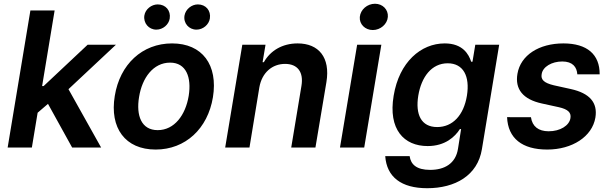

<svg xmlns="http://www.w3.org/2000/svg" viewBox="-20 -783 3239 1019"><path d="M20.6 0H149.1L179.7 -184.7L234.7 -231.9L362.9 0H516.7L343.4 -309.7L595.2 -545.5H445L211.6 -326.3H203.5L269.9 -727.3H141.3Z M806.1 10.7C964.1 10.7 1082.7 -100.1 1110.1 -267C1137.8 -438.2 1054 -552.6 893.1 -552.6C734.7 -552.6 616.1 -441.4 589.1 -273.8C561.1 -103.7 644.5 10.7 806.1 10.7ZM718 -267.8C734 -369.3 793 -450.6 882.8 -450.6C968.4 -450.6 997.2 -372.5 981.5 -274.5C964.8 -172.6 905.9 -92.3 816.8 -92.3C730.5 -92.3 701.7 -169.4 718 -267.8ZM746.1 -700.6C740.1 -660.5 769.5 -625.7 809.7 -625.7C845.2 -625.7 875.7 -652.7 880.7 -684.7C887.4 -726.6 859.4 -759.6 817.1 -759.6C784.1 -759.6 751.4 -734.4 746.1 -700.6ZM959.2 -700.6C952.4 -659.8 982.6 -625.7 1022.7 -625.7C1058.2 -625.7 1088.8 -652.7 1093.8 -684.7C1100.5 -726.6 1072.4 -759.6 1030.2 -759.6C997.2 -759.6 965.2 -734.4 959.2 -700.6Z M1356.5 -319.6C1370.4 -398.4 1425.4 -443.9 1492.9 -443.9C1560 -443.9 1592 -399.9 1579.9 -327.4L1525.6 0H1654.1L1712.4 -347.3C1734 -478.3 1671.2 -552.6 1559.7 -552.6C1478 -552.6 1414.4 -513.8 1380.3 -452.8H1373.6L1389.2 -545.5H1266L1175.1 0H1304Z M1784.4 0H1913L2003.9 -545.5H1875.4ZM1889.6 -693.2C1886.4 -654.8 1917.6 -623.6 1958.5 -623.6C1999.3 -623.6 2035.5 -654.8 2038.4 -693.2C2041.5 -731.9 2011 -763.1 1970.2 -763.1C1929 -763.1 1893.1 -731.9 1889.6 -693.2Z M2247.2 215.9C2395.2 215.9 2514.9 148.8 2537.6 8.9L2629.3 -545.5H2502.5L2487.6 -455.3H2480.8C2467.7 -494.7 2436.4 -552.6 2340.2 -552.6C2214.1 -552.6 2098.7 -453.8 2069.2 -274.9C2039.4 -96.6 2123.6 -7.8 2249.6 -7.8C2343.4 -7.8 2395.2 -57.9 2420.8 -98H2427.2L2410.9 5.3C2398.8 86.3 2337.7 118.6 2263.1 118.6C2190.7 118.6 2160.2 89.8 2154.1 45.8L2024.5 45.5C2032.3 156.2 2109.4 215.9 2247.2 215.9ZM2199.9 -275.2C2216.3 -374.3 2270.2 -447.1 2356.2 -447.1C2438.9 -447.1 2474.8 -378.6 2458.1 -275.2C2441.1 -171.2 2382.5 -108.7 2300.1 -108.7C2214.8 -108.7 2183.9 -176.1 2199.9 -275.2Z M3044 -388.5H3162.6C3163.4 -494 3095.9 -552.6 2970.2 -552.6C2840.9 -552.6 2742.9 -490.4 2726.2 -391.3C2712.4 -310 2755 -255.7 2856.2 -233.7L2945.7 -214.1C2994.7 -203.1 3012.4 -185.4 3007.5 -156.2C3001.8 -117.2 2953.5 -85.9 2891.3 -86.3C2838.1 -86.6 2805 -111.5 2797.9 -160.9L2671.2 -161.2C2675.8 -49 2751.1 10.7 2884.2 10.7C3017 10.7 3122.9 -57.9 3139.9 -158.7C3153.1 -239 3109 -288.4 3009.6 -310.4L2919.4 -330.3C2866.8 -343 2849.4 -360.4 2854.8 -389.6C2860.4 -428.6 2908.4 -456.7 2964.1 -456.7C3019.2 -456.7 3041.5 -427.2 3044 -388.5Z"/></svg>

Font: Margiela Sans Semi Bold
Style: Italic
Weight: 600
Italic angle: -9.39999°
Designer: Stefan Endress, Andreas Faust
Version: Version 1.100;FEAKit 1.0